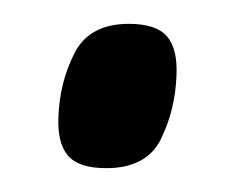

<svg xmlns="http://www.w3.org/2000/svg" viewBox="-20 -385 189 161"><path d="M29 -287Q30 -316 42.5 -340.5Q55 -365 88 -365Q111 -365 120 -354.5Q129 -344 128 -322Q127 -293 115 -268.5Q103 -244 69 -244Q46 -244 37 -254.5Q28 -265 29 -287Z"/></svg>

Font: Georama Condensed Medium
Style: Italic
Weight: 500
Width: 3
Italic angle: -9°
Designer: Jean-Baptiste Levee
Foundry: Production Type
Version: Version 1.000